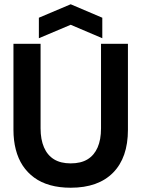

<svg xmlns="http://www.w3.org/2000/svg" viewBox="-20 -865 662 899"><path d="M311 14Q258 14 215 2Q172 -10 140 -33.5Q108 -57 86.5 -89.5Q65 -122 54 -164.5Q43 -207 43 -257V-660H170V-264Q170 -212 186 -175Q202 -138 233 -119Q264 -100 311 -100Q359 -100 390 -119Q421 -138 437 -174.5Q453 -211 453 -264V-660H579V-257Q579 -127 509.5 -56.5Q440 14 311 14ZM162 -686V-782L311 -845L459 -782V-686L311 -749Z"/></svg>

Font: Bricolage Grotesque 96pt ExtraBold 96pt SemiBold
Style: Regular
Weight: 600
Version: Version 1.001;gftools[0.9.33.dev8+g029e19f]